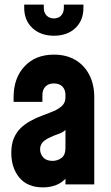

<svg xmlns="http://www.w3.org/2000/svg" viewBox="-20 -800 480 833"><path d="M167 13Q99.5 13 64.2 -29.2Q29 -71.5 29 -136.5Q29 -174 40 -200Q51 -226 69.2 -243.8Q87.5 -261.5 110 -274Q135.5 -288.5 162.5 -298.2Q189.5 -308 212.5 -317.8Q235.5 -327.5 249.8 -341.5Q264 -355.5 264 -378V-388Q264 -410.5 251 -424.2Q238 -438 214 -438Q190 -438 177 -424.2Q164 -410.5 164 -388V-358H39V-378Q39 -461.5 86.5 -512.2Q134 -563 214 -563Q267.5 -563 306.8 -540Q346 -517 367.5 -475.2Q389 -433.5 389 -378V0H264V-86L286 -58Q270.5 -23.5 239.8 -5.2Q209 13 167 13ZM208 -102Q229 -102 246.5 -114.5Q264 -127 264 -159V-236Q251 -224.5 232 -218.2Q213 -212 193 -202Q173 -192.5 163.5 -180.8Q154 -169 154 -152Q154 -132.5 167.5 -117.2Q181 -102 208 -102ZM214 -645Q156.5 -645 120.8 -678.2Q85 -711.5 85 -766V-780H170V-766Q170 -745 182.2 -732.5Q194.5 -720 214 -720Q233.5 -720 245.2 -732.5Q257 -745 257 -766V-780H342V-766Q342 -711.5 307 -678.2Q272 -645 214 -645Z"/></svg>

Font: Mohave Light
Style: Bold
Weight: 700
Version: Version 2.003